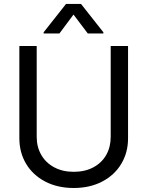

<svg xmlns="http://www.w3.org/2000/svg" viewBox="-20 -940 747 973"><path d="M628.9 -707V-239.3Q628.9 -167 594.7 -109.9Q560.5 -52.7 498 -20Q435.5 12.7 353.5 12.7Q271.5 12.7 209 -20Q146.5 -52.7 112.3 -109.9Q78.1 -167 78.1 -239.3V-707H166V-246.1Q166 -195.3 189 -155.3Q211.9 -115.2 254.4 -92.3Q296.9 -69.3 353.5 -69.3Q411.1 -69.3 453.6 -92.3Q496.1 -115.2 518.6 -155.3Q541 -195.3 541 -246.1V-707ZM352.5 -866.2 281.2 -770.5H201.2V-776.4L314.5 -919.9H390.6L503.9 -776.4V-770.5H424.8Z"/></svg>

Font: WEMIX Pretendard Variable
Style: Regular
Weight: 400
Designer: Base glyphs from Inter by Rasmus Andersson; Hangeul glyphs from Noto Sans CJK(Source Han Sans) by Jang Soo-young and Kan
Foundry: Kil Hyung-jin
Version: Version 1.000;Glyphs 3.2 (3208)